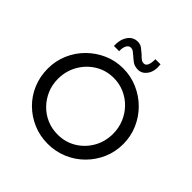

<svg xmlns="http://www.w3.org/2000/svg" viewBox="-235 -1126 1328 1328"><g transform="rotate(45 428.5 -462.5)"><path d="M59 -361Q59 -436 87.5 -503Q116 -570 167 -621Q218 -672 284.5 -701.5Q351 -731 427 -731Q503 -731 570.5 -701.5Q638 -672 689 -621Q740 -570 769 -503Q798 -436 798 -361Q798 -284 769 -217.5Q740 -151 689 -100Q638 -49 570.5 -20.5Q503 8 427 8Q351 8 284.5 -20Q218 -48 167 -98Q116 -148 87.5 -215.5Q59 -283 59 -361ZM159 -360Q159 -303 180 -253.5Q201 -204 238 -166Q275 -128 324 -107Q373 -86 430 -86Q505 -86 565.5 -122.5Q626 -159 662 -221.5Q698 -284 698 -361Q698 -418 677 -468.5Q656 -519 619 -557Q582 -595 533 -616.5Q484 -638 428 -638Q352 -638 291 -600Q230 -562 194.5 -499Q159 -436 159 -360ZM506 -796Q473 -796 452.5 -810.5Q432 -825 415 -841Q403 -852 390.5 -861Q378 -870 364 -870Q344 -870 333 -849.5Q322 -829 323 -795H272Q269 -854 295.5 -893.5Q322 -933 368 -933Q394 -933 413 -918.5Q432 -904 449 -889Q462 -875 475 -865Q488 -855 503 -855Q523 -855 531.5 -876Q540 -897 540 -933H590Q597 -870 571 -833Q545 -796 506 -796Z"/></g></svg>

Font: Synthetic
Style: Regular
Weight: 400
Designer: Santiago Orozco
Foundry: Typemade
Version: Version 2.000; ttfautohint (v1.8.4.7-5d5b)